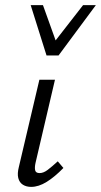

<svg xmlns="http://www.w3.org/2000/svg" viewBox="-20 -726 395 751"><path d="M102 5Q83 5 69.5 -3.5Q56 -12 51.5 -29.5Q47 -47 54 -74L134 -414H195L119 -89Q115 -71 117.5 -60Q120 -49 135 -49Q150 -49 166.5 -61.5Q183 -74 206 -95L228 -69Q194 -34 162.5 -14.5Q131 5 102 5ZM162 -509 182 -548 305 -706H355L209 -509ZM162 -509 100 -706H148L204 -550L209 -509Z"/></svg>

Font: Ysabeau Infant
Style: Italic
Weight: 400
Italic angle: -12°
Designer: Christian Thalmann (Catharsis Fonts)
Version: Version 2.001;gftools[0.9.30]; featfreeze: ss01,ss02,lnum